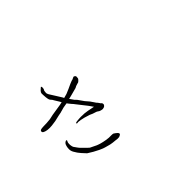

<svg xmlns="http://www.w3.org/2000/svg" viewBox="-90 -1206 1680 1680"><g transform="rotate(-45 750.0 -366.0)"><path d="M321.3 -507.8 366.2 -517.6Q465.8 -532.2 471.7 -534.2Q488.3 -538.1 499 -540Q497.1 -544.9 490.2 -555.7Q477.5 -577.1 466.8 -593.8Q462.9 -600.6 457 -610.4V-611.3Q441.4 -627.9 438.5 -634.8Q437.5 -637.7 434.6 -648.4V-649.4Q431.6 -664.1 431.6 -668Q429.7 -687.5 429.7 -693.4Q428.7 -713.9 428.7 -717.8Q431.6 -726.6 432.6 -730.5Q433.6 -732.4 441.4 -742.2Q443.4 -745.1 453.1 -752.9Q463.9 -763.7 465.3 -763.7Q466.8 -763.7 466.8 -762.7Q471.7 -759.8 471.7 -752.9Q469.7 -733.4 469.7 -732.4Q463.9 -724.6 461.9 -716.8Q460.9 -713.9 460.9 -708Q460.9 -707 460.9 -704.1L460 -703.1V-699.2Q460 -697.3 460 -689.5Q460 -685.5 467.8 -669.9L505.9 -609.4L535.2 -562.5Q537.1 -558.6 541 -550.8Q571.3 -558.6 580.1 -561.5L624 -580.1Q629.9 -584 666 -599.6Q703.1 -615.2 705.1 -613.3Q707 -613.3 730.5 -625Q730.5 -623 735.4 -623Q738.3 -623 748 -613.3Q750 -611.3 749 -607.4Q749 -604.5 748 -589.8V-588.9Q748 -584 740.2 -575.2Q731.4 -565.4 726.6 -562.5Q722.7 -559.6 711.9 -557.6Q685.5 -550.8 672.9 -542Q666 -540 599.6 -522.5Q596.7 -521.5 571.3 -515.6Q568.4 -514.6 565.4 -513.7Q568.4 -510.7 571.3 -506.8Q588.9 -480.5 591.8 -477.5L610.4 -458L648.4 -404.3L678.7 -369.1L700.2 -337.9Q710 -321.3 718.8 -313.5Q732.4 -295.9 732.4 -294.9Q734.4 -292 735.4 -289.1Q741.2 -286.1 742.2 -286.1L745.1 -277.3Q746.1 -275.4 746.1 -272.5Q746.1 -269.5 746.1 -268.6V-267.6Q746.1 -262.7 740.2 -255.9Q733.4 -249 731.4 -248Q715.8 -243.2 712.9 -243.2Q710 -243.2 703.1 -244.1Q690.4 -247.1 689.5 -247.1Q682.6 -249 676.8 -252Q671.9 -254.9 662.1 -261.7Q656.2 -265.6 645.5 -268.6Q624 -275.4 621.1 -276.4Q596.7 -287.1 594.7 -288.1Q576.2 -294.9 543.9 -303.7Q517.6 -310.5 508.8 -311.5Q496.1 -313.5 479.5 -315.4Q464.8 -313.5 463.9 -313.5Q458 -315.4 459 -320.3Q460 -323.2 467.8 -326.2Q475.6 -327.1 483.4 -328.1Q487.3 -329.1 503.9 -330.1Q514.6 -331.1 528.3 -331.1Q528.3 -331.1 549.8 -330.1Q575.2 -330.1 581.1 -328.1Q586.9 -328.1 609.4 -324.2Q627.9 -321.3 668 -312.5Q668.9 -311.5 670.9 -311.5Q665 -320.3 648.4 -343.8L640.6 -354.5Q612.3 -392.6 568.4 -446.3Q560.5 -458 552.7 -464.8Q537.1 -483.4 531.2 -491.2L522.5 -502.9Q515.6 -502 499 -499Q481.4 -496.1 476.6 -495.1Q469.7 -493.2 462.9 -491.2Q447.3 -486.3 445.3 -486.3Q445.3 -486.3 433.6 -483.4L432.6 -482.4Q403.3 -477.5 397.5 -475.6Q344.7 -462.9 342.8 -462.9Q322.3 -459 293.9 -456.1Q262.7 -453.1 241.2 -456.1Q219.7 -459 205.6 -465.8Q191.4 -472.7 191.9 -482.9Q192.4 -493.2 198.7 -496.6Q205.1 -500 216.8 -501.5Q228.5 -502.9 238.3 -502.9Q248 -502.9 256.8 -503.4Q265.6 -503.9 277.3 -503.9Q313.5 -506.8 321.3 -507.8ZM620.1 32.2Q614.3 30.3 595.7 29.3Q569.3 27.3 566.4 26.4Q538.1 22.5 529.3 19.5Q522.5 16.6 490.2 8.8Q475.6 5.9 437.5 -11.7Q401.4 -29.3 388.7 -37.1Q348.6 -61.5 340.8 -66.4Q337.9 -68.4 306.6 -103.5Q293 -120.1 293 -120.1Q293 -121.1 283.2 -132.8Q272.5 -148.4 263.7 -164.1Q256.8 -177.7 254.9 -188.5Q252.9 -197.3 253.9 -211.9Q254.9 -230.5 258.8 -241.2Q261.7 -253.9 268.6 -262.7Q275.4 -270.5 284.2 -274.4Q292 -277.3 295.9 -274.4Q296.9 -273.4 294.9 -265.6Q290 -258.8 288.1 -250Q286.1 -236.3 287.1 -222.7Q289.1 -205.1 293.9 -193.4Q296.9 -187.5 315.4 -163.1Q324.2 -150.4 335.9 -138.7Q341.8 -131.8 353.5 -121.1Q363.3 -111.3 373 -101.6Q390.6 -85 392.6 -84L428.7 -66.4Q455.1 -52.7 463.9 -50.8Q478.5 -44.9 508.8 -38.1Q514.6 -36.1 539.1 -32.2Q566.4 -28.3 571.3 -28.3Q587.9 -27.3 602.5 -28.3Q619.1 -28.3 626 -25.4Q628.9 -24.4 642.6 -13.7Q650.4 -7.8 655.3 -2.9Q662.1 3.9 663.1 9.8Q664.1 15.6 661.1 19Q658.2 22.5 650.4 26.4Q640.6 30.3 638.7 31.2Q630.9 32.2 620.1 32.2Z"/></g></svg>

Font: ToneOZ-Zhuyin-Tsuipita-TC
Style: Regular
Weight: 400
Designer: ÂÆ£ÂøóÂáåJeffrey Xuan(jeffreyx@gmail.com, ToneOZ.com) ÈòøÂù§(cjkFonts)
Foundry: ToneOZ
Version: Version 0.240710